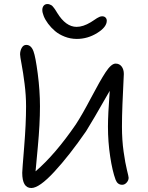

<svg xmlns="http://www.w3.org/2000/svg" viewBox="-20 -922 737 957"><path d="M362.8 -728Q331.1 -728 302.5 -739.3Q273.9 -750.5 254.2 -767.3Q234.4 -784.2 219.7 -804Q205.1 -823.7 198 -841.6Q190.9 -859.4 190.9 -872.1Q190.9 -885.3 197.8 -893.6Q204.6 -901.9 216.8 -901.9Q222.7 -901.9 228 -899.7Q233.4 -897.5 237.1 -895.3Q240.7 -893.1 245.6 -886.7Q250.5 -880.4 252.2 -878.2Q253.9 -876 259.3 -867.4Q264.6 -858.9 265.1 -857.9Q308.1 -788.1 361.8 -788.1Q394 -788.1 432.1 -811Q438 -814.5 448 -821.3Q458 -828.1 463.4 -831.5Q468.8 -835 475.8 -837.9Q482.9 -840.8 488.8 -840.8Q500 -840.8 506.1 -834.5Q512.2 -828.1 512.2 -818.8Q512.2 -787.1 464.6 -757.6Q417 -728 362.8 -728ZM136.2 15.1Q90.8 15.1 90.8 -61Q90.8 -71.3 100.3 -188Q109.9 -304.7 109.9 -392.1Q109.9 -446.8 102.5 -504.6Q95.2 -562.5 87.6 -601.8Q80.1 -641.1 80.1 -650.9Q80.1 -668.9 88.4 -683.6Q96.7 -698.2 110.8 -698.2Q135.3 -698.2 147 -666Q157.2 -638.7 168.2 -554.4Q179.2 -470.2 179.2 -392.1Q179.2 -303.2 168.5 -189.7Q157.7 -76.2 157.2 -67.9Q255.4 -152.3 357.9 -301.8Q390.1 -351.1 434.3 -435.3Q478.5 -519.5 506.6 -562.3Q534.7 -605 556.2 -605Q575.2 -605 586.2 -590.6Q597.2 -576.2 597.2 -553.2Q597.2 -547.9 595 -505.1Q592.8 -462.4 590.3 -401.6Q587.9 -340.8 587.9 -291Q587.9 -223.6 596.2 -165.5Q604.5 -107.4 612.8 -74.5Q621.1 -41.5 621.1 -36.1Q621.1 -22.9 611.3 -12Q601.6 -1 588.9 -1Q565.9 -1 556.2 -25.9Q540 -69.8 529.1 -142.3Q518.1 -214.8 518.1 -291Q518.1 -349.6 526.9 -469.2Q437.5 -312.5 409.2 -268.1Q325.7 -147 250.7 -65.9Q175.8 15.1 136.2 15.1Z"/></svg>

Font: Shantell Sans Irregular Bouncy
Style: Regular
Weight: 300
Designer: Stephen Nixon, Anya Danilova, Shantell Martin
Foundry: Arrow Type
Version: Version 1.006;[9816181b4]